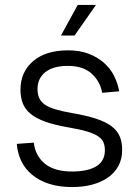

<svg xmlns="http://www.w3.org/2000/svg" viewBox="-20 -746 563 778"><path d="M272 12Q220 12 179.5 -1Q139 -14 110.5 -37.5Q82 -61 66.5 -93Q51 -125 48 -163L117 -168Q123 -115 161.5 -83Q200 -51 272 -51Q335 -51 370 -72Q405 -93 405 -137Q405 -155 399.5 -168.5Q394 -182 378.5 -193Q363 -204 333.5 -213Q304 -222 256 -230Q199 -240 162 -253.5Q125 -267 103 -285.5Q81 -304 72 -328Q63 -352 63 -383Q63 -454 114 -498Q165 -542 256 -542Q303 -542 338.5 -528.5Q374 -515 400 -492.5Q426 -470 441.5 -440Q457 -410 463 -376L394 -370Q386 -416 351.5 -447.5Q317 -479 255 -479Q195 -479 163.5 -453.5Q132 -428 132 -386Q132 -364 139 -348.5Q146 -333 162 -322Q178 -311 204.5 -303Q231 -295 271 -288Q330 -278 369.5 -265Q409 -252 432.5 -234Q456 -216 465.5 -192.5Q475 -169 475 -138Q475 -102 460 -74Q445 -46 418 -27Q391 -8 354 2Q317 12 272 12ZM227 -602 295 -726H369L282 -602Z"/></svg>

Font: Geist Light
Style: Regular
Weight: 400
Designer: Basement.studio, Andrés Briganti, Mateo Zaragoza
Foundry: Basement.studio, Vercel, Andrés Briganti, Guido Ferreyra, Mateo Zaragoza
Version: Version 1.401